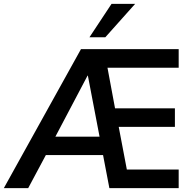

<svg xmlns="http://www.w3.org/2000/svg" viewBox="-53 -973 993 993"><path d="M92.8 0 184.1 -170.9H480L512.7 0H871.1V-96.2H603L561 -316.9H851.6V-412.6H542L502.9 -622.6H871.1V-718.8H365.7L-33.2 0ZM401.4 -582 461.9 -266.1H233.4L399.9 -582ZM491.7 -780.3 646 -953.1H523.9L409.7 -780.3Z"/></svg>

Font: Winston Medium
Style: Regular
Weight: 500
Designer: Vernon Adams, Kim Jin-seong, David Berlow, Cristiano Sobral
Foundry: The Winston Project Authors
Version: Version 3.004